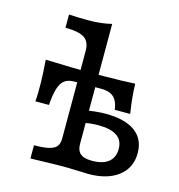

<svg xmlns="http://www.w3.org/2000/svg" viewBox="-97 -718 750 803"><g transform="rotate(15 278.0 -316.0)"><path d="M212.9 -115.3V-495Q212.9 -533.7 188.6 -549.9Q164.2 -566 106.2 -566V-623.3Q147.1 -620.8 187.9 -620.8Q246.7 -620.8 290.9 -632.1V-113.2Q290.9 -93.7 297.8 -81.2Q304.7 -68.8 319.4 -63Q334.2 -57.3 357.6 -57.3Q403.6 -57.3 428.1 -77Q452.6 -96.7 452.6 -133.9Q452.6 -171.1 425.7 -189.5Q398.9 -207.9 344.1 -207.9Q306.5 -207.9 264.8 -197.9V-252Q321.1 -262.2 362.1 -262.2Q446.1 -262.2 489.9 -230.1Q533.8 -198.1 533.8 -137.5Q533.8 -73.8 486.3 -36.9Q438.9 0 356 0Q334.6 -0.7 311.8 -1.6Q271.5 -3.2 249.2 -3.2Q218.6 -3.2 106.2 0V-57.3Q147 -57.3 170.1 -62.9Q193.3 -68.5 203.1 -80.6Q212.9 -92.7 212.9 -115.3ZM61.1 -415.6 97.8 -414.7Q176 -411.5 252.9 -411.5Q316.8 -411.6 389.7 -413.1L448.5 -415.6Q449.3 -384.6 452.4 -353.1Q455.6 -321.6 461.1 -287.9H394.2Q390.9 -312.8 381.9 -328.2Q372.9 -343.5 356.9 -350.9Q340.9 -358.2 317.1 -358.2H200Q174.8 -358.2 159.2 -347Q143.6 -335.7 135 -309.4Q126.4 -283.1 123 -236.3H64.3Q67.4 -268.8 66.3 -318.6Q65.1 -368.5 61.1 -415.6Z"/></g></svg>

Font: Playfair Micro SmCond SmLight
Style: Regular
Weight: 360
Width: 4
Designer: Claus Eggers Sørensen
Foundry: Claus Eggers Sørensen
Version: Version 2.100;Glyphs 3.2 (3219)